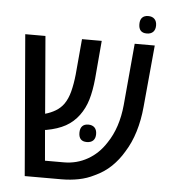

<svg xmlns="http://www.w3.org/2000/svg" viewBox="-54 -807 755 856"><g transform="rotate(5 324.0 -379.5)"><path d="M88.4 0 35.6 -630.4H126L154.8 -284.7Q180.7 -292 201.7 -304.7Q222.7 -317.4 236.8 -336.9Q253.4 -360.4 262.2 -394.5Q271 -428.7 275.4 -471.2L289.6 -630.4H377.9L363.3 -460.9Q357.9 -404.8 345.9 -365Q334 -325.2 310.5 -293.5Q286.6 -261.2 252 -241.9Q217.3 -222.7 166.5 -213.4Q165 -213.4 163.6 -213.1Q162.1 -212.9 160.6 -212.9L172.4 -76.2H256.8Q314.5 -76.2 363 -103.8Q411.6 -131.3 443.8 -182.1Q490.7 -251.5 500.5 -354L525.4 -630.4H615.2L589.4 -353.5Q584 -293.9 568.1 -241.9Q552.2 -189.9 525.9 -148.4Q503.9 -110.8 472.7 -80.6Q441.4 -50.3 398.4 -30.8Q366.7 -14.6 329.8 -7.3Q293 0 252.9 0ZM350.6 -175.3Q314.5 -175.3 314.5 -213.9Q314.5 -233.4 324 -243.4Q333.5 -253.4 351.1 -253.4Q369.1 -253.4 379.2 -243.2Q389.2 -232.9 389.2 -213.9Q389.2 -195.3 379.2 -185.3Q369.1 -175.3 350.6 -175.3ZM574.7 -680.7Q538.6 -680.7 538.6 -719.7Q538.6 -739.3 548.1 -749Q557.6 -758.8 575.2 -758.8Q593.3 -758.8 603.3 -748.5Q613.3 -738.3 613.3 -719.7Q613.3 -701.2 603.3 -690.9Q593.3 -680.7 574.7 -680.7Z"/></g></svg>

Font: Open Sans SemiCondensed Medium
Style: Regular
Weight: 500
Width: 4
Designer: Monotype Design Team
Foundry: Monotype Imaging Inc.
Version: Version 3.000